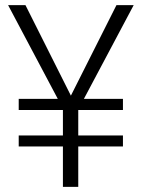

<svg xmlns="http://www.w3.org/2000/svg" viewBox="-20 -731 556 751"><path d="M257.3 -356.9 435.5 -710.9H502.9L308.1 -344.2H460.9V-300.8H286.1V-201.2H460.9V-158.2H286.1V0H226.1V-158.2H53.2V-201.2H226.1V-300.8H53.2V-344.2H206.1L11.7 -710.9H79.6Z"/></svg>

Font: Shabnam Thin FD
Style: Thin-FD
Weight: 100
Foundry: DejaVu fonts team - Redesigned by Saber Rastikerdar - Based on Vazir font
Version: Version 5.0.0